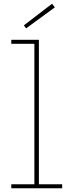

<svg xmlns="http://www.w3.org/2000/svg" viewBox="-20 -1002 380 1022"><path d="M187 -21H311V0H40V-21H163V-769H40V-790H187ZM257 -982 272 -963 119 -851 107 -867Z"/></svg>

Font: Hepta Slab ExtraLight
Style: Regular
Weight: 200
Designer: Michael LaGattuta
Foundry: Michael LaGattuta
Version: Version 1.100